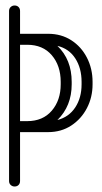

<svg xmlns="http://www.w3.org/2000/svg" viewBox="-20 -679 370 699"><path d="M53 -20Q53 -11 47.5 -5.5Q42 0 33 0Q25 0 19 -5.5Q13 -11 13 -20V-639Q13 -648 19 -653.5Q25 -659 33 -659Q42 -659 47.5 -653.5Q53 -648 53 -639V-556H155Q203 -556 239.5 -532.5Q276 -509 296.5 -469Q317 -429 317 -381V-372Q317 -325 296.5 -285.5Q276 -246 239.5 -222Q203 -198 155 -198H53ZM79 -516H53V-238H79Q136 -238 168.5 -276Q201 -314 201 -372V-381Q201 -440 168.5 -478Q136 -516 79 -516ZM241 -372Q241 -293 189 -242Q231 -253 254 -288Q277 -323 277 -372V-381Q277 -431 254 -466.5Q231 -502 189 -512Q241 -462 241 -381Z"/></svg>

Font: Libertine Sup Light
Style: Regular
Weight: 300
Designer: Bastien Sozeau
Foundry: NBR — Bastien Sozeau
Version: Version 2.003; ttfautohint (v1.8.4.7-5d5b);gftools[0.9.33]